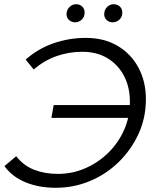

<svg xmlns="http://www.w3.org/2000/svg" viewBox="-20 -886 748 912"><path d="M224 -326 235 -387H622L611 -326ZM388 -706Q474 -706 538 -668.5Q602 -631 637.5 -565Q673 -499 673 -415Q673 -326 638 -250Q603 -174 543.5 -116Q484 -58 407 -26Q330 6 245 6Q165 6 101.5 -20Q38 -46 1 -97L57 -144Q92 -99 142.5 -79.5Q193 -60 255 -60Q323 -60 384.5 -86.5Q446 -113 494 -160Q542 -207 569.5 -269Q597 -331 597 -403Q597 -472 569 -525.5Q541 -579 490.5 -609.5Q440 -640 371 -640Q308 -640 250 -620Q192 -600 140 -556L102 -603Q159 -654 233 -680Q307 -706 388 -706ZM515 -780Q498 -780 486.5 -791Q475 -802 475 -818Q475 -839 488.5 -852.5Q502 -866 520 -866Q537 -866 549 -855Q561 -844 561 -826Q561 -806 547.5 -793Q534 -780 515 -780ZM337 -780Q320 -780 308 -791Q296 -802 296 -818Q296 -839 310 -852.5Q324 -866 341 -866Q359 -866 370.5 -855Q382 -844 382 -826Q382 -806 368.5 -793Q355 -780 337 -780Z"/></svg>

Font: MOST Montserrat
Style: Italic
Weight: 400
Italic angle: -11.3°
Designer: Julieta Ulanovsky
Foundry: Julieta Ulanovsky
Version: Version 8.000;March 11, 2024;FontCreator 15.0.0.2926 64-bit